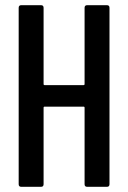

<svg xmlns="http://www.w3.org/2000/svg" viewBox="-20 -720 494 740"><path d="M306 -690Q306 -700 316 -700H392Q402 -700 402 -690V-10Q402 0 392 0H316Q306 0 306 -10V-305Q306 -309 302 -309H152Q148 -309 148 -305V-10Q148 0 138 0H62Q52 0 52 -10V-690Q52 -700 62 -700H138Q148 -700 148 -690V-396Q148 -392 152 -392H302Q306 -392 306 -396Z"/></svg>

Font: Barlow Condensed Medium
Style: Regular
Weight: 500
Width: 3
Designer: Jeremy Tribby
Foundry: Tribby Type
Version: Version 1.422;hotconv 1.0.109;makeotfexe 2.5.65596